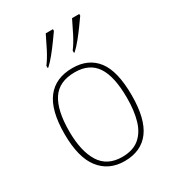

<svg xmlns="http://www.w3.org/2000/svg" viewBox="-186 -874 903 992"><g transform="rotate(-30 265.5 -378.0)"><path d="M265 10Q172 10 118.5 -58Q65 -126 65 -267Q65 -407 117 -474.5Q169 -542 270 -542Q365 -542 415.5 -476.5Q466 -411 466 -267Q466 -126 415 -58Q364 10 265 10ZM265 -15Q329 -15 367 -46.5Q405 -78 421.5 -134.5Q438 -191 438 -267Q438 -395 397.5 -456Q357 -517 270 -517Q176 -517 134.5 -454.5Q93 -392 93 -267Q93 -148 134.5 -81.5Q176 -15 265 -15ZM317 -619Q339 -648 360.5 -690Q382 -732 398 -766H441V-756Q429 -739 408.5 -710.5Q388 -682 365 -653.5Q342 -625 321 -606H317ZM160 -619Q182 -648 203.5 -690Q225 -732 241 -766H284V-756Q272 -739 251.5 -710.5Q231 -682 208 -653.5Q185 -625 164 -606H160Z"/></g></svg>

Font: Noto Serif Bengali Thin
Style: Regular
Weight: 250
Version: Version 2.003